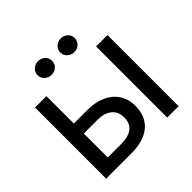

<svg xmlns="http://www.w3.org/2000/svg" viewBox="-220 -1125 1336 1336"><g transform="rotate(-45 447.5 -457.0)"><path d="M91.2 0V-700H203.2V-430.2H339.6Q413.9 -430.2 471.2 -404.6Q528.4 -378.9 561 -330.6Q593.6 -282.2 593.6 -214.5Q593.6 -162.6 576.6 -122.6Q559.6 -82.6 526.7 -55.3Q493.8 -27.9 446.2 -14Q398.6 0 337.1 0ZM203.2 -96.4H338.4Q406.4 -96.4 444 -124.9Q481.6 -153.5 481.6 -212.1Q481.6 -270.1 443.1 -301Q404.7 -332 339.4 -332H203.2ZM692.2 0V-700H804.2V0ZM334.2 -778.8Q305.9 -778.8 284.4 -797.8Q262.9 -816.8 262.9 -846.5Q262.9 -866.3 272.8 -881.4Q282.7 -896.6 299 -905.1Q315.4 -913.6 334.2 -913.6Q362.1 -913.6 383.6 -895Q405.1 -876.4 405.1 -846.5Q405.1 -826.5 395.2 -811.2Q385.4 -795.9 369.2 -787.3Q352.9 -778.8 334.2 -778.8ZM557.6 -778.8Q529.3 -778.8 507.8 -797.8Q486.3 -816.8 486.3 -846.5Q486.3 -866 496.1 -881.1Q505.9 -896.2 522.2 -904.9Q538.4 -913.6 557.6 -913.6Q585.5 -913.6 607 -895Q628.4 -876.4 628.4 -846.5Q628.4 -826.5 618.5 -811.2Q608.5 -795.9 592.2 -787.3Q576 -778.8 557.6 -778.8Z"/></g></svg>

Font: Geologica-Sharp
Style: Regular
Weight: 100
Designer: Sindre Bremnes, Frode Helland
Foundry: Monokrom Skriftforlag AS
Version: Version 1.010;gftools[0.9.28]